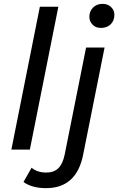

<svg xmlns="http://www.w3.org/2000/svg" viewBox="-20 -777 614 997"><path d="M39 0 187 -742H283L135 0ZM219 200Q183 200 153.5 192Q124 184 102 168L144 94Q174 119 220 119Q260 119 283 96.5Q306 74 316 25L427 -530H523L412 25Q378 200 219 200ZM504 -632Q477 -632 460.5 -649Q444 -666 444 -690Q444 -718 463 -737.5Q482 -757 513 -757Q539 -757 556.5 -740.5Q574 -724 574 -701Q574 -670 555 -651Q536 -632 504 -632Z"/></svg>

Font: MOST Montserrat Medium
Style: Italic
Weight: 500
Italic angle: -11.3°
Designer: Julieta Ulanovsky
Foundry: Julieta Ulanovsky
Version: Version 8.000;March 11, 2024;FontCreator 15.0.0.2926 64-bit